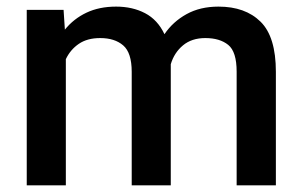

<svg xmlns="http://www.w3.org/2000/svg" viewBox="-20 -558 911 578"><path d="M281.7 -443.4Q242.7 -443.4 217.3 -426Q191.9 -408.7 178.2 -379.9V0H60.5V-528.3H171.4L175.3 -468.8Q201.7 -501.5 240.2 -519.8Q278.8 -538.1 329.6 -538.1Q378.9 -538.1 416.7 -518.3Q454.6 -498.5 475.1 -455.1Q500.5 -492.7 541.5 -515.4Q582.5 -538.1 637.7 -538.1Q718.3 -538.1 764.4 -492.7Q810.5 -447.3 810.5 -341.8V0H692.4V-342.3Q692.4 -402.3 667 -422.9Q641.6 -443.4 598.1 -443.4Q557.1 -443.4 530.8 -421.4Q504.4 -399.4 494.1 -364.7Q494.1 -358.9 494.1 -352.1V0H376.5V-341.8Q376.5 -399.4 350.8 -421.4Q325.2 -443.4 281.7 -443.4Z"/></svg>

Font: Vazirmatn UI FD Medium
Style: Regular
Weight: 500
Designer: Saber Rastikerdar
Foundry: Saber Rastikerdar
Version: Version 33.003